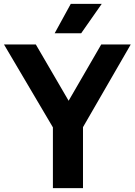

<svg xmlns="http://www.w3.org/2000/svg" viewBox="-48 -969 693 989"><path d="M224.5 0V-313L-27.5 -740H136.5L305.5 -450L473.5 -740H625.5L379.5 -314V0ZM233.5 -797.5 316.5 -949H476L370 -797.5Z"/></svg>

Font: Encode Sans SemiCondensed SemiCondensed
Style: Bold
Weight: 700
Width: 4
Designer: Multiple Designers
Foundry: Impallari Type
Version: Version 3.000; ttfautohint (v1.8.3) -l 8 -r 50 -G 200 -x 14 